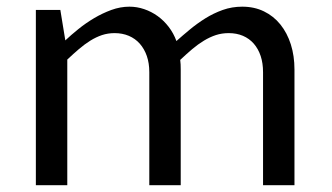

<svg xmlns="http://www.w3.org/2000/svg" viewBox="-20 -547 979 567"><path d="M85.9 -517.6H158.2L172.9 -427.7Q189.5 -443.4 211.2 -460.9Q232.9 -478.5 257.6 -493.2Q282.2 -507.8 308.8 -517.6Q335.4 -527.3 362.3 -527.3Q384.3 -527.3 405.8 -520Q427.2 -512.7 445.6 -499.5Q463.9 -486.3 478.3 -467.5Q492.7 -448.7 501 -425.8Q519 -441.9 540.5 -459.7Q562 -477.5 586.2 -492.7Q610.4 -507.8 637.7 -517.6Q665 -527.3 695.3 -527.3Q731 -527.3 759.5 -513.4Q788.1 -499.5 808.1 -474.6Q828.1 -449.7 838.9 -415.8Q849.6 -381.8 849.6 -341.8V0H756.8V-334Q756.8 -360.4 749.8 -381.6Q742.7 -402.8 729.5 -418Q716.3 -433.1 697.5 -441.2Q678.7 -449.2 655.3 -449.2Q635.3 -449.2 617.4 -443.4Q599.6 -437.5 582.3 -427Q564.9 -416.5 547.6 -401.9Q530.3 -387.2 512.2 -370.1Q513.2 -363.3 513.4 -356.7Q513.7 -350.1 513.7 -341.8V0H420.9V-334Q420.9 -360.4 413.6 -381.6Q406.2 -402.8 392.8 -418Q379.4 -433.1 360.4 -441.2Q341.3 -449.2 318.4 -449.2Q298.8 -449.2 281.2 -443.4Q263.7 -437.5 246.8 -427Q230 -416.5 213.1 -402.1Q196.3 -387.7 178.7 -371.1V0H85.9Z"/></svg>

Font: Proza Libre
Style: Regular
Weight: 400
Designer: Jasper de Waard
Foundry: Jasper de Waard
Version: Version 1.000; ttfautohint (v1.4.1.8-43bc)